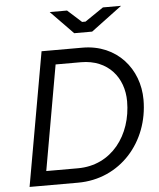

<svg xmlns="http://www.w3.org/2000/svg" viewBox="-60 -951 830 1002"><g transform="rotate(-5 355.5 -450.0)"><path d="M54 0H308C529 0 686 -180 686 -402C686 -563 573 -700 392 -700H178ZM356 -779H450L612 -900H517L420 -834H402L329 -900H238ZM148 -75 245 -625H378C520 -625 600 -525 600 -401C600 -224 491 -75 314 -75Z"/></g></svg>

Font: Fixel Display
Style: Italic
Weight: 400
Italic angle: -10°
Designer: AlfaBravo + MacPaw
Foundry: Kyrylo Tkachov, Marchela Mozhyna, Serhii Makarenko, Maria Weinstein, Zakhar Kryvoshyya
Version: Version 1.210;Glyphs 3.2 (3217)